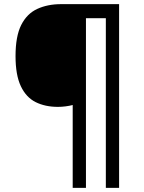

<svg xmlns="http://www.w3.org/2000/svg" viewBox="-20 -873 695 927"><path d="M555 34H491V-785H395V34H331V-366Q316 -362 297 -359.5Q278 -357 260 -357Q198 -357 152 -380Q106 -403 80.5 -457Q55 -511 55 -602Q55 -698 82.5 -752.5Q110 -807 160 -830Q210 -853 275 -853H555Z"/></svg>

Font: Noto Sans Telugu UI Medium
Style: Regular
Weight: 500
Designer: Jelle Bosma - Monotype Design Team
Foundry: Monotype Imaging Inc.
Version: Version 2.005; ttfautohint (v1.8.4.7-5d5b)